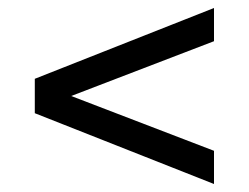

<svg xmlns="http://www.w3.org/2000/svg" viewBox="-20 -590 622 480"><path d="M515 -130 67 -307V-393L515 -570V-487L158 -350L515 -213Z"/></svg>

Font: Montserrat Medium
Style: Regular
Weight: 500
Designer: Julieta Ulanovsky
Foundry: Julieta Ulanovsky
Version: Version 9.000; ttfautohint (v1.8.4.7-5d5b)